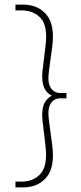

<svg xmlns="http://www.w3.org/2000/svg" viewBox="-20 -716 353 832"><path d="M81 96H47V71H73Q127 71 157 35.5Q187 0 177 -85L164 -196Q161 -226 166 -249.5Q171 -273 186.5 -288.5Q202 -304 229 -308V-292Q202 -299 186.5 -314Q171 -329 166 -353Q161 -377 164 -407L177 -515Q188 -601 157.5 -636Q127 -671 73 -671H47V-696H81Q145 -696 182 -651.5Q219 -607 206 -511L192 -408Q185 -359 199.5 -336Q214 -313 241 -313H268V-290H241Q214 -290 199.5 -267Q185 -244 192 -195L206 -89Q219 7 182 51.5Q145 96 81 96Z"/></svg>

Font: Outfit Thin
Style: Regular
Weight: 100
Designer: Rodrigo Fuenzalida
Foundry: fragTYPE
Version: Version 1.100;gftools[0.9.27]